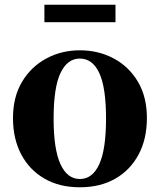

<svg xmlns="http://www.w3.org/2000/svg" viewBox="-20 -776 677 813"><path d="M318 17Q232 17 168.5 -19.5Q105 -56 70 -122Q35 -188 35 -276Q35 -365 73 -429Q111 -493 175.5 -528Q240 -563 318 -563Q397 -563 461.5 -528.5Q526 -494 564 -430Q602 -366 602 -276Q602 -187 566.5 -121Q531 -55 467.5 -19Q404 17 318 17ZM318 -18Q372 -18 400.5 -81Q429 -144 429 -274Q429 -405 400.5 -466.5Q372 -528 318 -528Q265 -528 236 -466.5Q207 -405 207 -274Q207 -144 236 -81Q265 -18 318 -18ZM168 -682V-756H469V-682Z"/></svg>

Font: Early Summer Mincho Heavy
Style: Regular
Weight: 900
Designer: GuiWonder
Version: Version 1.002